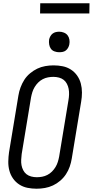

<svg xmlns="http://www.w3.org/2000/svg" viewBox="-20 -1141 565 1169"><path d="M203 8Q174 8 147 2.5Q120 -3 97.5 -17.5Q75 -32 59.5 -54Q44 -76 37 -102.5Q30 -129 30.5 -157.5Q31 -186 35 -214L92 -559Q96 -584 105 -608.5Q114 -633 128 -655Q142 -677 163 -694.5Q184 -712 207 -723Q230 -734 255.5 -738.5Q281 -743 306 -743Q335 -743 362 -737.5Q389 -732 411.5 -717.5Q434 -703 449.5 -681Q465 -659 472 -632.5Q479 -606 479 -577.5Q479 -549 474 -521L417 -176Q413 -151 404.5 -126.5Q396 -102 381.5 -80Q367 -58 346.5 -40.5Q326 -23 302.5 -12Q279 -1 253.5 3.5Q228 8 203 8ZM204 -62Q220 -62 236.5 -65Q253 -68 268.5 -76Q284 -84 296.5 -96.5Q309 -109 318 -124Q327 -139 332 -155Q337 -171 340 -187L397 -532Q400 -549 400.5 -566.5Q401 -584 398 -600Q395 -616 387.5 -630.5Q380 -645 368 -654.5Q356 -664 339.5 -668.5Q323 -673 305 -673Q289 -673 272.5 -670Q256 -667 240.5 -659Q225 -651 212.5 -638.5Q200 -626 191 -611Q182 -596 177 -580Q172 -564 169 -548L112 -203Q110 -186 109 -168.5Q108 -151 111 -135Q114 -119 121.5 -104.5Q129 -90 141 -80.5Q153 -71 169.5 -66.5Q186 -62 204 -62ZM340 -823Q326 -823 312 -828Q298 -833 290 -844Q282 -855 279.5 -870Q277 -885 279 -900Q281 -910 286.5 -920Q292 -930 300.5 -936.5Q309 -943 319.5 -945.5Q330 -948 341 -948Q355 -948 369 -942.5Q383 -937 391.5 -926Q400 -915 402.5 -900Q405 -885 402 -870Q400 -860 394.5 -850Q389 -840 380.5 -833.5Q372 -827 361.5 -825Q351 -823 340 -823ZM224 -1059 225 -1121H525L524 -1059Z"/></svg>

Font: Iosevka Oblique
Style: Regular
Weight: 400
Italic angle: -9°
Monospace: yes
Designer: Belleve Invis
Foundry: Belleve Invis
Version: Version 32.5.0; ttfautohint (v1.8.4)